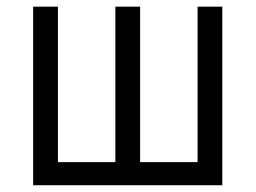

<svg xmlns="http://www.w3.org/2000/svg" viewBox="-20 -548 756 568"><path d="M78.1 0V-528.3H151.4V-68.4H321.3V-528.3H394.5V-68.4H564.5V-528.3H637.7V0Z"/></svg>

Font: Gidole
Style: Regular
Weight: 400
Version: Version 2.100; ttfautohint (v1.8.4.7-5d5b)